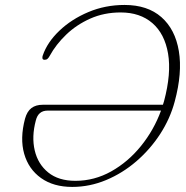

<svg xmlns="http://www.w3.org/2000/svg" viewBox="-20 -728 732 756"><path d="M78.5 -260.5Q86.5 -289.5 103.8 -302.5Q121 -315.5 148 -315.5H621.5Q624 -322.5 626 -330Q655 -438.5 641.8 -516.8Q628.5 -595 580 -637Q531.5 -679 455 -679Q390 -679 335.5 -654.8Q281 -630.5 240.5 -591.5Q200 -552.5 176 -508.5Q172 -501 167.5 -496.8Q163 -492.5 156 -492.5Q148.5 -492.5 147.2 -498Q146 -503.5 148.5 -510Q166.5 -562 214 -607.2Q261.5 -652.5 328 -680.5Q394.5 -708.5 470.5 -708.5Q561 -708.5 615.5 -660.5Q670 -612.5 684.2 -527Q698.5 -441.5 668 -328.5Q650 -261 610.8 -200.5Q571.5 -140 517 -93Q462.5 -46 397.8 -19Q333 8 264.5 8Q190.5 8 141.5 -27Q92.5 -62 75.2 -122.5Q58 -183 78.5 -260.5ZM277 -16Q351.5 -16 418 -53.2Q484.5 -90.5 535.2 -153.2Q586 -216 614 -292.5H167.5Q130.5 -292.5 121 -253.5Q104 -189.5 116.8 -135.5Q129.5 -81.5 170 -48.8Q210.5 -16 277 -16Z"/></svg>

Font: Fraunces 9pt S050 Thin
Style: Italic
Weight: 100
Italic angle: -16°
Version: Version 1.000; ttfautohint (v1.8.3)